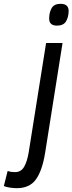

<svg xmlns="http://www.w3.org/2000/svg" viewBox="-151 -764 379 1004"><path d="M166 -744Q208 -744 208 -706Q207 -672 193.5 -651Q180 -630 147 -630Q105 -630 106 -669Q107 -702 120 -723Q133 -744 166 -744ZM176 -539 85 35Q70 128 37 174Q4 220 -63 220Q-78 220 -96.5 217.5Q-115 215 -131 209L-111 130Q-99 134 -90 135Q-81 136 -72 136Q-41 136 -25 108.5Q-9 81 -1 33L90 -539Z"/></svg>

Font: Georama Condensed Medium
Style: Italic
Weight: 500
Width: 3
Italic angle: -9°
Designer: Jean-Baptiste Levee
Foundry: Production Type
Version: Version 1.000